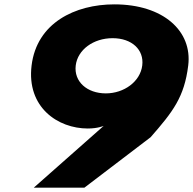

<svg xmlns="http://www.w3.org/2000/svg" viewBox="-20 -860 885 880"><path d="M135 0H367L670.2 -231C772.7 -348 824.9 -415 842.7 -560C862.1 -718 728.1 -840 504.2 -840C323.9 -840 148.7 -755 124.8 -560C101.2 -368 245.6 -271 382.3 -271C428.3 -271 455.2 -283 455.2 -283ZM632 -560C622.9 -486 548.5 -432 465 -432C379.1 -432 318 -486 327.1 -560C335.9 -632 407.8 -685 496.1 -685C584.4 -685 640.8 -632 632 -560Z"/></svg>

Font: Hussar
Style: BdSuprExtOblOne
Weight: 700
Foundry: Cannot Into Space Fonts
Version: Version 2.00